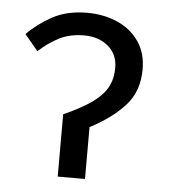

<svg xmlns="http://www.w3.org/2000/svg" viewBox="-43 -537 512 577"><g transform="rotate(5 213.5 -249.0)"><path d="M151.9 0V-188Q205.5 -211.8 237 -234.3Q268.4 -256.8 282.1 -282.3Q295.7 -307.7 295.7 -340.5Q295.7 -380.8 267.3 -405.2Q238.9 -429.6 194.1 -429.6Q150.5 -429.6 117.5 -412.3Q84.6 -394.9 58.2 -370L18.1 -418.2Q48.4 -449.6 92.4 -473.9Q136.4 -498.1 197.8 -498.1Q247.1 -498.1 288.1 -480.4Q329.1 -462.7 353.5 -427.9Q378 -393.2 378 -343Q378 -275.9 338 -232.6Q298 -189.3 234.2 -156.5V0Z"/></g></svg>

Font: Source Sans 3 VF
Style: Regular
Weight: 200
Designer: Paul D. Hunt
Foundry: Adobe
Version: Version 3.046;hotconv 1.0.118;makeotfexe 2.5.65603